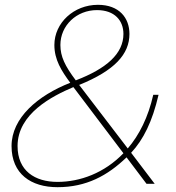

<svg xmlns="http://www.w3.org/2000/svg" viewBox="-20 -764 732 798"><path d="M206 -577C206 -516 235 -470 272 -420C137 -367 28 -274 28 -157C28 -41 109 14 219 14C339 14 427 -34 506 -110L589 0H623L525 -129C576 -184 613 -258 639 -370H617C596 -277 559 -203 511 -147L309 -411C457 -471 518 -539 518 -623C518 -689 476 -744 387 -744C287 -744 206 -669 206 -577ZM53 -157C53 -292 198 -365 285 -402L493 -127C414 -45 313 -8 219 -8C125 -8 53 -54 53 -157ZM231 -577C231 -658 298 -722 383 -722C457 -722 493 -678 493 -623C493 -541 423 -479 295 -430C250 -490 231 -529 231 -577Z"/></svg>

Font: Nacelle Thin
Style: Italic
Weight: 100
Italic angle: -12°
Designer: Sora Sagano
Foundry: Sora Sagano
Version: Version 1.000;FEAKit 1.0